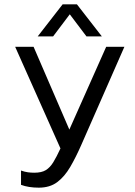

<svg xmlns="http://www.w3.org/2000/svg" viewBox="-20 -690 624 886"><path d="M154 -522 269 -670H335L450 -522H379L302 -624L225 -522ZM159 176Q112 176 77 163V97Q94 103 108.5 105Q123 107 138 107Q172 107 191.5 95Q211 83 226 58.5Q241 34 259 -5L50 -474H135L300 -92L470 -474H554L355 -21Q330 36 304 80.5Q278 125 244 150.5Q210 176 159 176Z"/></svg>

Font: Kanit Light
Style: Regular
Weight: 300
Designer: Katatrad Team
Foundry: CadsonDemak
Version: Version 2.000; ttfautohint (v1.8.3)